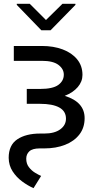

<svg xmlns="http://www.w3.org/2000/svg" viewBox="-20 -770 489 1009"><path d="M52.6 -528.4H200.3Q261.4 -528.4 309.5 -510.3Q357.6 -492.2 385.5 -458.1Q413.4 -424 413.4 -376.4Q413.4 -341.3 388.8 -312.5Q364.3 -283.7 320.3 -266.3Q424.7 -234 424.7 -149.1Q424.7 -98.7 397.2 -63.2Q369.7 -27.7 321.9 -8.9Q274.1 9.9 213.1 9.9H188.9Q150.6 9.9 134.2 25.2Q117.9 40.5 117.9 63.9Q117.9 90.2 131.6 108.1Q145.2 126.1 163.5 137.3Q181.8 148.4 196 154.8L156.2 218.8Q125.7 205.3 95.9 183.2Q66.1 161.2 46.2 130.3Q26.3 99.4 25.6 59.7Q25.6 -7.5 70.8 -37.8Q116.1 -68.2 191.8 -68.2H213.1Q266.3 -68.2 296.5 -90.2Q326.7 -112.2 326.7 -146.3Q326.7 -185.7 291.5 -205.1Q256.4 -224.4 190.3 -224.4H120.7V-302.6H190.3Q257.5 -302.6 286.4 -323.7Q315.3 -344.8 315.3 -377.8Q315.3 -407.7 287.1 -429Q258.9 -450.3 200.3 -450.3H52.6ZM136.4 -750 221.6 -664.8 308.2 -750H376.4V-744.3L245.7 -610.8H197.4L68.2 -744.3V-750Z"/></svg>

Font: Inter UI
Style: Regular
Weight: 400
Designer: Rasmus Andersson
Foundry: rsms
Version: 3.2;8d6f07862